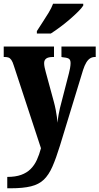

<svg xmlns="http://www.w3.org/2000/svg" viewBox="-23 -786 534 1031"><path d="M16 164Q60 164 90.5 153Q121 142 141.5 121.5Q162 101 175 72.5Q188 44 197 10L51 -434Q45 -454 38 -464Q31 -474 22.5 -477Q14 -480 2 -480H-3V-536H267V-480H263Q236 -480 225 -471.5Q214 -463 214 -447Q214 -437 216.5 -424.5Q219 -412 223 -398L266 -240Q272 -218 276 -197Q280 -176 282.5 -158Q285 -140 286 -127Q288 -150 291.5 -169.5Q295 -189 299 -206L347 -392Q350 -402 353 -419Q356 -436 356 -447Q356 -466 345.5 -471.5Q335 -477 311 -479L307 -480V-536H491V-480H488Q473 -480 461.5 -473Q450 -466 440.5 -450.5Q431 -435 423 -410L299 -4Q278 64 258.5 108.5Q239 153 212.5 178.5Q186 204 143.5 214.5Q101 225 35 225H16ZM175 -619Q188 -640 205 -665.5Q222 -691 238 -717.5Q254 -744 262 -766H424V-756Q416 -743 396.5 -723.5Q377 -704 351.5 -682Q326 -660 299 -640Q272 -620 250 -606H175Z"/></svg>

Font: Noto Serif Khmer ExtraCondensed Black
Style: Regular
Weight: 900
Width: 2
Designer: Danh Hong and the Monotype Design Team
Foundry: Monotype Imaging Inc.
Version: Version 2.004